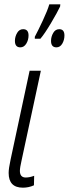

<svg xmlns="http://www.w3.org/2000/svg" viewBox="-20 -858 318 888"><path d="M167 -679Q186 -701 216 -751.5Q246 -802 258 -828L259 -838H208Q200 -810 178 -763Q156 -716 141 -688V-679ZM112 -694Q112 -723 87 -723Q69 -723 59 -705.5Q49 -688 49 -669Q49 -639 74 -639Q91 -639 101.5 -656Q112 -673 112 -694ZM278 -694Q278 -723 254 -723Q236 -723 226 -705.5Q216 -688 216 -669Q216 -639 241 -639Q258 -639 268 -656Q278 -673 278 -694ZM137 -1 138 -45Q117 -37 99 -37Q72 -37 72 -68Q72 -82 80 -117L169 -531H117L29 -120Q20 -79 20 -58Q20 10 86 10Q113 10 137 -1Z"/></svg>

Font: Noto Sans Display Condensed Light
Style: Italic
Weight: 300
Width: 3
Designer: Monotype Design team
Foundry: Monotype Imaging Inc.
Version: 1.000